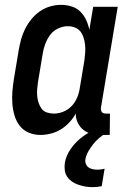

<svg xmlns="http://www.w3.org/2000/svg" viewBox="-20 -548 540 791"><path d="M146 8Q121 8 98.5 -1.5Q76 -11 61.5 -29.5Q47 -48 40 -71.5Q33 -95 31 -120Q29 -145 31 -170.5Q33 -196 37 -221L57 -341Q61 -364 67 -386Q73 -408 83.5 -429Q94 -450 109.5 -469Q125 -488 144.5 -501.5Q164 -515 186.5 -521.5Q209 -528 231 -528Q254 -528 275 -521.5Q296 -515 311 -500Q326 -485 335 -465.5Q344 -446 348 -425L364 -520H465L396 -105Q395 -100 396 -95Q397 -90 399.5 -86.5Q402 -83 407 -81.5Q412 -80 417 -80H433L432 8H402Q381 8 361 4Q341 0 325.5 -11.5Q310 -23 301 -41Q292 -59 292 -80Q281 -60 265 -43Q249 -26 230 -14.5Q211 -3 189 2.5Q167 8 146 8ZM202 -80Q221 -80 240 -87.5Q259 -95 273.5 -109.5Q288 -124 296.5 -143Q305 -162 308 -181L328 -301Q330 -317 331 -332.5Q332 -348 330.5 -363Q329 -378 324.5 -392.5Q320 -407 311.5 -418Q303 -429 289 -434.5Q275 -440 259 -440Q239 -440 219 -430.5Q199 -421 186.5 -404Q174 -387 166.5 -367Q159 -347 156 -327L136 -207Q134 -193 133 -178.5Q132 -164 133.5 -150Q135 -136 139.5 -123Q144 -110 152 -99.5Q160 -89 173.5 -84.5Q187 -80 202 -80ZM362 223Q346 223 331.5 220.5Q317 218 302.5 213Q288 208 276.5 200Q265 192 257 180.5Q249 169 247 154Q245 139 247 124Q252 94 270 67.5Q288 41 312 21.5Q336 2 365 -11.5Q394 -25 423 -32L418 0Q402 9 388.5 20.5Q375 32 364 46Q353 60 344 75.5Q335 91 332 107Q330 117 333.5 126.5Q337 136 344.5 141.5Q352 147 362 149Q372 151 382 151Q389 151 396.5 150Q404 149 411 147L399 219Q390 221 380.5 222Q371 223 362 223Z"/></svg>

Font: Iosevka Curly Slab Semibold
Style: Italic
Weight: 600
Italic angle: -9°
Monospace: yes
Designer: Belleve Invis
Foundry: Belleve Invis
Version: Version 22.1.2; ttfautohint (v1.8.4)